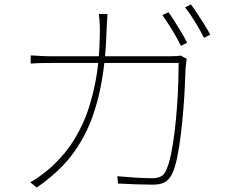

<svg xmlns="http://www.w3.org/2000/svg" viewBox="-20 -822 1040 863"><path d="M737 -767Q750 -750 765 -726Q780 -702 795 -677Q810 -652 821 -630L793 -616Q779 -646 754.5 -686Q730 -726 710 -754ZM838 -802Q852 -784 868 -759.5Q884 -735 899.5 -710.5Q915 -686 925 -666L897 -652Q880 -686 857 -723.5Q834 -761 812 -789ZM463 -759Q462 -743 461 -723.5Q460 -704 459 -686Q454 -529 429 -415Q404 -301 362 -219.5Q320 -138 265 -80.5Q210 -23 145 21L116 -3Q133 -11 153.5 -26Q174 -41 189 -53Q234 -89 276 -141Q318 -193 352 -267Q386 -341 407 -444Q428 -547 429 -685Q429 -697 428.5 -709.5Q428 -722 427 -735Q426 -748 424 -759ZM819 -558Q817 -545 816 -534.5Q815 -524 814 -513Q813 -488 811 -440.5Q809 -393 804.5 -335Q800 -277 793 -219Q786 -161 776 -112.5Q766 -64 752 -37Q738 -11 718 -1.5Q698 8 666 8Q634 8 593 6.5Q552 5 511 3L507 -30Q551 -26 590.5 -23.5Q630 -21 664 -21Q683 -21 699 -27Q715 -33 724 -51Q738 -78 748 -125.5Q758 -173 765 -231Q772 -289 776 -347.5Q780 -406 781.5 -456.5Q783 -507 783 -539H217Q183 -539 161.5 -538.5Q140 -538 118 -536V-573Q139 -572 163 -570.5Q187 -569 216 -569H741Q762 -569 773.5 -570Q785 -571 792 -572Z"/></svg>

Font: Noto Sans TC
Style: Regular
Weight: 100
Designer: Ryoko NISHIZUKA 西塚涼子 (kana, bopomofo & ideographs); Paul D. Hunt (Latin, Greek & Cyrillic); Sandoll Communications 산돌커뮤니
Foundry: Adobe
Version: Version 2.004;hotconv 1.0.118;makeotfexe 2.5.65603